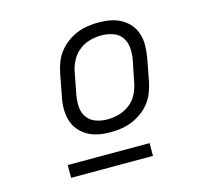

<svg xmlns="http://www.w3.org/2000/svg" viewBox="-81 -770 712 682"><g transform="rotate(-15 275.0 -429.0)"><path d="M278 -295Q255 -295 234 -299Q213 -303 195 -313Q177 -323 163.5 -339Q150 -355 144 -375.5Q138 -396 138 -418Q138 -440 143 -463L159 -547Q163 -566 170.5 -585Q178 -604 191 -620.5Q204 -637 221.5 -649.5Q239 -662 257.5 -669.5Q276 -677 296.5 -680Q317 -683 336 -683Q359 -683 380 -679Q401 -675 419 -665Q437 -655 450.5 -639Q464 -623 470 -602.5Q476 -582 475.5 -560Q475 -538 471 -515L455 -431Q451 -412 443.5 -393Q436 -374 423 -357.5Q410 -341 392.5 -328.5Q375 -316 356 -308.5Q337 -301 317 -298Q297 -295 278 -295ZM279 -342Q299 -342 320 -347.5Q341 -353 359.5 -366.5Q378 -380 388.5 -400Q399 -420 403 -440L420 -524Q424 -546 422 -567.5Q420 -589 408.5 -605.5Q397 -622 376.5 -629Q356 -636 334 -636Q314 -636 293 -630.5Q272 -625 254 -611.5Q236 -598 225 -578Q214 -558 210 -538L194 -454Q190 -432 191.5 -410.5Q193 -389 205 -372.5Q217 -356 237 -349Q257 -342 279 -342ZM401 -175H100V-222H401Z"/></g></svg>

Font: Lode Dark
Style: Italic
Weight: 400
Italic angle: -11°
Monospace: yes
Designer: Belleve Invis
Foundry: Belleve Invis
Version: Version 29.2.0; ttfautohint (v1.8.3)